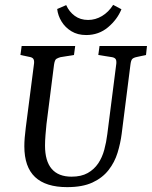

<svg xmlns="http://www.w3.org/2000/svg" viewBox="-20 -758 624 789"><path d="M256 11Q168 11 124 -30.5Q80 -72 80 -157Q80 -173 81.5 -192Q83 -211 86 -234L120 -498Q121 -510 117 -516Q113 -522 102 -524L64 -532L69 -569H289L284 -532L228 -523Q218 -520 211.5 -516Q205 -512 202 -492L171 -248Q169 -229 167 -204Q165 -179 165 -160Q165 -96 192.5 -64Q220 -32 274 -32Q314 -32 340.5 -47Q367 -62 383.5 -86.5Q400 -111 408.5 -142.5Q417 -174 421 -207L458 -497Q459 -510 455 -515.5Q451 -521 441 -523L384 -532L389 -569H584L580 -532L543 -524Q528 -521 523 -515Q518 -509 516 -492L480 -208Q475 -169 463 -130Q451 -91 426 -59Q401 -27 360 -8Q319 11 256 11ZM334 -614Q299 -614 273.5 -629.5Q248 -645 233 -669.5Q218 -694 215 -721L252 -737Q264 -710 287 -693Q310 -676 342 -676Q372 -676 399 -692Q426 -708 445 -738L479 -720Q462 -678 424 -646Q386 -614 334 -614Z"/></svg>

Font: Rasa
Style: Italic
Weight: 400
Italic angle: -7.10001°
Designer: Anna Giedrys (Yrsa+Rasa design), David Brezina (Yrsa art-direction, Rasa art-direction, design)
Foundry: Rosetta Type Foundry
Version: Version 2.004